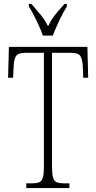

<svg xmlns="http://www.w3.org/2000/svg" viewBox="-20 -951 488 971"><path d="M113 0V-24H143Q167 -24 179.5 -30Q192 -36 197 -53.5Q202 -71 202 -108V-684H110Q72 -684 61 -667.5Q50 -651 49 -612L46 -558H21L25 -714H422L426 -558H401L399 -612Q397 -651 386.5 -667.5Q376 -684 337 -684H243V-109Q243 -72 248 -54Q253 -36 265.5 -30Q278 -24 302 -24H331V0ZM197 -771Q185 -805 164.5 -847.5Q144 -890 126 -918V-931H139Q164 -902 184.5 -877.5Q205 -853 223 -818Q240 -853 260 -877.5Q280 -902 306 -931H318V-918Q300 -890 280 -847.5Q260 -805 247 -771Z"/></svg>

Font: Noto Serif Ethiopic ExtraCondensed ExtraLight
Style: Regular
Weight: 200
Width: 2
Designer: Monotype Design Team
Foundry: Monotype Imaging Inc.
Version: Version 2.102; ttfautohint (v1.8.4.7-5d5b)